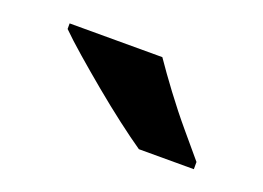

<svg xmlns="http://www.w3.org/2000/svg" viewBox="-42 -849 446 325"><g transform="rotate(20 181.0 -686.0)"><path d="M207 -766Q222 -744 242.5 -716.5Q263 -689 284.5 -663.5Q306 -638 322 -619V-606H223Q204 -619 178.5 -638.5Q153 -658 126.5 -680Q100 -702 77 -722Q54 -742 40 -756V-766Z"/></g></svg>

Font: Noto Sans Balinese
Style: Bold
Weight: 700
Designer: Aditya Bayu, David Williams
Foundry: David Williams
Version: Version 2.005; ttfautohint (v1.8.4.7-5d5b)